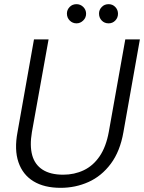

<svg xmlns="http://www.w3.org/2000/svg" viewBox="-20 -889 691 921"><path d="M271 12Q192 12 140.5 -19.5Q89 -51 68.5 -111Q48 -171 64 -255L143 -700H213L133 -255Q122 -190 134.5 -144.5Q147 -99 184.5 -75Q222 -51 283 -51Q337 -51 382 -72.5Q427 -94 458 -139.5Q489 -185 502 -257L581 -700H651L572 -255Q556 -163 511.5 -103.5Q467 -44 404.5 -16Q342 12 271 12ZM347 -777Q328 -777 314.5 -790.5Q301 -804 301 -824Q301 -842 314 -855.5Q327 -869 347 -869Q366 -869 379.5 -855.5Q393 -842 393 -823Q393 -804 379 -790.5Q365 -777 347 -777ZM501 -777Q481 -777 468 -790.5Q455 -804 455 -824Q455 -842 468 -855.5Q481 -869 501 -869Q520 -869 533 -855.5Q546 -842 546 -823Q546 -804 533 -790.5Q520 -777 501 -777Z"/></svg>

Font: DM Sans 28pt Light
Style: Italic
Weight: 300
Italic angle: -10°
Version: Version 4.004;gftools[0.9.30]